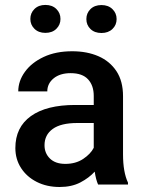

<svg xmlns="http://www.w3.org/2000/svg" viewBox="-20 -745 579 775"><path d="M376 0Q367.2 -19.5 362.3 -52.2Q339.4 -26.9 304.2 -8.5Q269 9.8 220.7 9.8Q168.9 9.8 128.4 -10.7Q87.9 -31.2 64.9 -66.9Q42 -102.5 42 -147.5Q42 -231.4 104.7 -276.4Q167.5 -321.3 283.2 -321.3H358.4V-357.9Q358.4 -399.9 335.4 -424.8Q312.5 -449.7 265.1 -449.7Q222.2 -449.7 196.5 -428.7Q170.9 -407.7 170.9 -376H53.7Q53.7 -418 80.6 -455.1Q107.4 -492.2 156.2 -515.1Q205.1 -538.1 271.5 -538.1Q331.1 -538.1 377.2 -518.1Q423.3 -498 450 -457.8Q476.6 -417.5 476.6 -356.9V-122.1Q476.6 -50.3 496.6 -7.8V0ZM243.7 -83.5Q285.6 -83.5 315.7 -103.5Q345.7 -123.5 358.4 -148.4V-248.5H292Q226.1 -248.5 192.9 -224.6Q159.7 -200.7 159.7 -158.7Q159.7 -126.5 181.6 -105Q203.6 -83.5 243.7 -83.5ZM102.5 -668.5Q102.5 -692.4 119.1 -708.7Q135.7 -725.1 163.1 -725.1Q190.9 -725.1 207.5 -708.7Q224.1 -692.4 224.1 -668.5Q224.1 -645 207.5 -628.7Q190.9 -612.3 163.1 -612.3Q135.7 -612.3 119.1 -628.7Q102.5 -645 102.5 -668.5ZM328.6 -668Q328.6 -691.9 345.2 -708.3Q361.8 -724.6 389.6 -724.6Q417 -724.6 433.8 -708.3Q450.7 -691.9 450.7 -668Q450.7 -644 433.8 -627.9Q417 -611.8 389.6 -611.8Q361.8 -611.8 345.2 -627.9Q328.6 -644 328.6 -668Z"/></svg>

Font: Vazirmatn RD UI FD Medium
Style: Regular
Weight: 500
Designer: Saber Rastikerdar
Foundry: Saber Rastikerdar
Version: Version 33.003